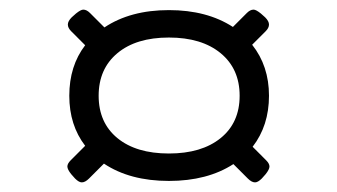

<svg xmlns="http://www.w3.org/2000/svg" viewBox="-20 -521 700 399"><path d="M150 -142Q144 -142 136 -150L128 -159Q120 -169 120 -175Q120 -181 127 -188L157 -218Q124 -261 124 -322Q124 -384 157 -427L128 -456Q121 -463 121 -470Q121 -477 129 -485L138 -493Q148 -501 153 -501Q160 -501 167 -494L197 -464Q251 -500 331 -500Q410 -500 464 -465L493 -494Q500 -501 507 -501Q512 -501 522 -493L531 -485Q539 -477 539 -470Q539 -463 532 -456L504 -428Q539 -384 539 -322Q539 -260 505 -216L533 -188Q540 -181 540 -175Q540 -169 532 -159L524 -150Q516 -142 510 -142Q503 -142 495 -150L465 -180Q411 -145 331 -145Q250 -145 196 -181L165 -150Q157 -142 150 -142ZM331 -202Q399 -202 438.5 -234Q478 -266 478 -322Q478 -378 438.5 -410.5Q399 -443 331 -443Q263 -443 224 -410.5Q185 -378 185 -322Q185 -266 224 -234Q263 -202 331 -202Z"/></svg>

Font: Asap Expanded
Style: Regular
Weight: 400
Width: 7
Designer: Pablo Cosgaya
Foundry: Omnibus-Type
Version: Version 3.001; ttfautohint (v1.8.4.7-5d5b)